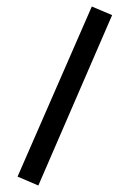

<svg xmlns="http://www.w3.org/2000/svg" viewBox="-20 -368 417 587"><path d="M260.7 -348.1 322.8 -321.8 97.2 199.2 33.7 171.9Z"/></svg>

Font: Vazir UI
Style: Regular-UI
Weight: 400
Designer: Saber Rastikerdar
Foundry: Saber Rastikerdar
Version: Version 30.1.0